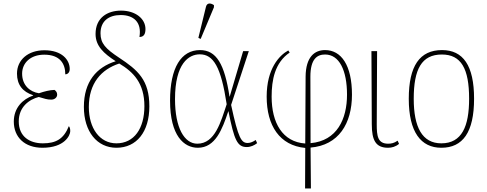

<svg xmlns="http://www.w3.org/2000/svg" viewBox="-20 -825 2754 1085"><path d="M220 10C345 10 377 -60 377 -84C377 -100 373 -108 369 -112C340 -40 297 -15 222 -15C149 -15 86 -52 86 -139C86 -221 145 -263 199 -277C231 -268 245 -262 270 -262C288 -262 303 -274 303 -290C303 -304 296 -311 288 -317C261 -316 232 -309 200 -298C149 -306 105 -343 105 -409C105 -469 152 -516 230 -516C320 -516 349 -464 349 -405C362 -405 374 -415 374 -435C374 -487 330 -541 231 -541C139 -541 76 -487 76 -409C76 -346 108 -306 167 -287V-285C109 -265 58 -216 58 -138C58 -50 119 10 220 10Z M638 10C752 10 824 -80 824 -224C824 -373 759 -429 653 -499C576 -550 548 -580 548 -637C548 -706 595 -740 662 -740C735 -740 782 -700 768 -616C793 -616 802 -633 802 -661C802 -719 746 -765 664 -765C587 -765 520 -725 520 -633C520 -565 566 -523 634 -479C525 -445 454 -363 454 -221C454 -82 528 10 638 10ZM638 -15C543 -15 482 -101 482 -220C482 -354 552 -433 654 -466C734 -418 796 -355 796 -225C796 -99 738 -15 638 -15Z M1114 -605 1189 -784V-796C1172 -808 1150 -811 1144 -787L1101 -611ZM1098 10C1197 10 1236 -94 1270 -196H1271C1304 -32 1321 6 1375 6C1396 6 1418 -4 1433 -16L1425 -34C1412 -25 1396 -17 1380 -17C1344 -17 1327 -42 1286 -232L1386 -536H1354L1278 -279H1277C1249 -463 1203 -542 1110 -542C1004 -542 941 -443 941 -256C941 -57 1020 10 1098 10ZM1095 -13C1022 -13 969 -102 969 -265C969 -467 1047 -518 1109 -518C1186 -518 1229 -447 1261 -236C1228 -138 1196 -13 1095 -13Z M1704 240H1737L1735 9C1893 -4 1969 -126 1969 -290C1969 -457 1908 -542 1817 -542C1758 -542 1708 -504 1707 -392L1705 -14C1576 -23 1515 -131 1515 -279C1515 -373 1533 -471 1617 -528L1609 -540C1558 -512 1487 -437 1487 -279C1487 -115 1560 -3 1705 11ZM1734 -392C1734 -493 1773 -517 1817 -517C1897 -517 1941 -428 1941 -290C1941 -153 1885 -29 1735 -16Z M2173 10C2194 10 2216 4 2235 -12L2227 -30C2207 -16 2191 -13 2173 -13C2114 -13 2109 -58 2109 -122L2111 -536H2079L2081 -123C2081 -31 2104 10 2173 10Z M2474 10C2595 10 2659 -77 2659 -267C2659 -455 2597 -542 2478 -542C2352 -542 2290 -453 2290 -267C2290 -78 2359 10 2474 10ZM2474 -15C2366 -15 2318 -106 2318 -267C2318 -433 2362 -517 2477 -517C2586 -517 2631 -437 2631 -267C2631 -111 2590 -15 2474 -15Z"/></svg>

Font: Noto Serif SemiCondensed Thin
Style: Regular
Weight: 100
Width: 4
Designer: Monotype Design Team
Foundry: Monotype Imaging Inc.
Version: Version 2.015